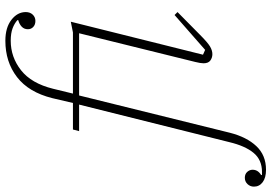

<svg xmlns="http://www.w3.org/2000/svg" viewBox="-297 -632 1012 716"><g transform="rotate(-90 209.0 -274.0)"><path d="M-66 212Q-96 212 -112.5 199.5Q-129 187 -129 167Q-129 153 -119.5 143Q-110 133 -96 133Q-82 133 -74 142Q-66 151 -66 162Q-66 182 -86 194L-85 197H-74Q-29 197 -3 165.5Q23 134 37 75L177 -485H78L84 -508H183L201 -585Q223 -673 279.5 -716.5Q336 -760 415 -760Q464 -760 493 -737.5Q522 -715 522 -684Q522 -668 512.5 -658Q503 -648 489 -648Q475 -648 466.5 -656Q458 -664 458 -676Q458 -690 467.5 -699Q477 -708 492 -712V-715Q480 -726 461.5 -733Q443 -740 415 -740Q354 -740 305 -701.5Q256 -663 236 -582L218 -508H446L486 -516L363 -23L381 -15L511 -129L522 -118L438 -35Q409 -6 394 3Q379 12 365 12Q352 12 341.5 4.5Q331 -3 331 -21Q331 -32 336 -52L443 -485H211L72 77Q56 140 22 176Q-12 212 -66 212Z"/></g></svg>

Font: IBM Plex Serif ExtLt
Style: Italic
Weight: 200
Italic angle: -14°
Designer: Mike Abbink, Paul van der Laan, Pieter van Rosmalen
Foundry: Bold Monday
Version: Version 3.001